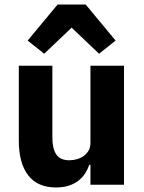

<svg xmlns="http://www.w3.org/2000/svg" viewBox="-20 -815 636 847"><path d="M379 -88H374Q367 -68 355.5 -50Q344 -32 326 -18Q308 -4 283.5 4Q259 12 227 12Q146 12 104.5 -41.5Q63 -95 63 -195V-525H211V-208Q211 -160 228 -134Q245 -108 286 -108Q303 -108 320 -113Q337 -118 350 -127.5Q363 -137 371 -151Q379 -165 379 -184V-525H527V0H379ZM358 -795 490 -636 417 -578 296 -693 175 -578 102 -636 234 -795Z"/></svg>

Font: IBM Plex Arabic
Style: Bold
Weight: 700
Designer: Mike Abbink, Paul van der Laan, Pieter van Rosmalen, Wael Morcos, Khajak Apelian
Foundry: Bold Monday
Version: Version 1.0